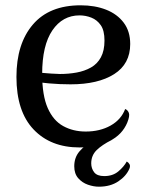

<svg xmlns="http://www.w3.org/2000/svg" viewBox="-20 -543 554 724"><path d="M280 13Q171 13 106.5 -55Q42 -123 42 -253Q42 -378 104 -450.5Q166 -523 284 -523Q338 -523 380 -506.5Q422 -490 446.5 -457.5Q471 -425 471 -377Q471 -302 410.5 -263.5Q350 -225 246 -225Q205 -225 165.5 -228.5Q126 -232 84 -241L86 -275Q111 -271 142 -268Q173 -265 206 -264Q239 -264 269 -269.5Q299 -275 323 -288.5Q347 -302 360.5 -327Q374 -352 374 -390Q374 -428 360 -448Q346 -468 324.5 -476.5Q303 -485 280 -485Q216 -485 177.5 -428.5Q139 -372 139 -264Q139 -183 160 -135.5Q181 -88 218.5 -67.5Q256 -47 303 -47Q357 -47 397 -69.5Q437 -92 452 -132Q462 -128 466 -117Q470 -106 460 -81Q441 -35 393 -11Q345 13 280 13ZM353 161Q333 161 311.5 153.5Q290 146 275 129Q260 112 260 84Q260 51 279.5 28Q299 5 329.5 -10.5Q360 -26 393 -35L401 -15Q365 3 344.5 23Q324 43 324 73Q324 92 335 106.5Q346 121 373 121Q405 121 426 103.5Q447 86 458 66Q465 70 468.5 76.5Q472 83 468 93Q456 121 426 141Q396 161 353 161Z"/></svg>

Font: Arima Medium
Style: Regular
Weight: 500
Designer: Joana Correia and Natanael Gama
Foundry: NDISCOVER
Version: Version 1.101;gftools[0.9.23]